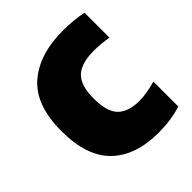

<svg xmlns="http://www.w3.org/2000/svg" viewBox="-163 -664 779 779"><g transform="rotate(-45 227.0 -274.0)"><path d="M303 10.5Q170 10.5 98.5 -59Q27 -128.5 27 -273Q27 -421.5 105 -489.5Q183 -557.5 320 -557.5Q381 -557.5 433 -546.5V-403.5Q389 -411 350 -411Q278 -411 245.5 -379.8Q213 -348.5 213 -275.5Q213 -197.5 244 -166.8Q275 -136 337.5 -136Q359 -136 381.8 -139.8Q404.5 -143.5 433 -151.5V-8.5Q373.5 10.5 303 10.5Z"/></g></svg>

Font: Encode Sans SmCnd XBd
Style: Regular
Weight: 800
Width: 4
Designer: Multiple Designers
Foundry: Impallari Type
Version: Version 3.002; ttfautohint (v1.8.3) -l 8 -r 50 -G 200 -x 14 